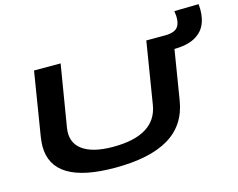

<svg xmlns="http://www.w3.org/2000/svg" viewBox="-112 -1005 1472 1186"><g transform="rotate(-15 623.5 -411.5)"><path d="M486 10Q86 10 86 -234Q86 -244 87 -257Q88 -270 91 -292L157 -700H327L262 -306Q247 -215 311.5 -166.5Q376 -118 508 -118Q781 -118 811 -305L875 -700H1045L978 -288Q954 -137 832 -63.5Q710 10 486 10ZM977 -604 966 -700H995Q1061 -700 1080.5 -733.5Q1100 -767 1089 -830L1245 -833Q1252 -764 1232.5 -712.5Q1213 -661 1161.5 -632.5Q1110 -604 1022 -604Z"/></g></svg>

Font: Georama Extra Expanded SemiBold
Style: Italic
Weight: 600
Width: 8
Italic angle: -9°
Designer: Jean-Baptiste Levee
Foundry: Production Type
Version: Version 1.000